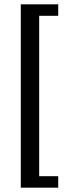

<svg xmlns="http://www.w3.org/2000/svg" viewBox="-20 -706 341 887"><path d="M76 161V-686H249V-633H161V108H249V161Z"/></svg>

Font: Chivo Medium
Style: Regular
Weight: 400
Version: Version 2.002